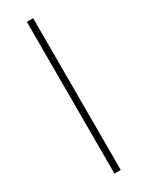

<svg xmlns="http://www.w3.org/2000/svg" viewBox="-193 -756 608 791"><g transform="rotate(-30 111.0 -361.0)"><path d="M96 0V-722H126V0Z"/></g></svg>

Font: Source Sans 3 VF
Style: Regular
Weight: 200
Designer: Paul D. Hunt
Foundry: Adobe
Version: Version 3.046;hotconv 1.0.118;makeotfexe 2.5.65603